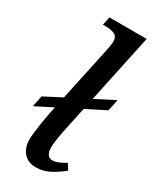

<svg xmlns="http://www.w3.org/2000/svg" viewBox="-198 -818 726 887"><g transform="rotate(30 165.5 -375.0)"><path d="M6 -228 18 -287 110 -335 228 -395 331 -448 318 -386 215 -334 97 -274ZM159 10Q115 10 92 -18Q69 -46 69 -87Q69 -106 72.5 -133Q76 -160 80.5 -188Q85 -216 89 -236L172 -625Q175 -639 177 -652.5Q179 -666 179 -670Q179 -699 160 -707.5Q141 -716 112 -716H98L107 -760H306L190 -214Q187 -202 183.5 -182Q180 -162 177 -141Q174 -120 174 -106Q174 -82 183 -69Q192 -56 208 -56Q224 -56 241 -63.5Q258 -71 277 -82L296 -52Q274 -32 237 -11Q200 10 159 10Z"/></g></svg>

Font: ET Text
Style: Italic
Weight: 470
Italic angle: -12°
Designer: Monotype Design Team
Foundry: Monotype Imaging Inc.
Version: Version 2.009